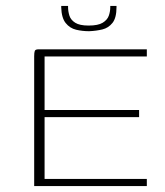

<svg xmlns="http://www.w3.org/2000/svg" viewBox="-20 -626 556 646"><path d="M95 0V-437Q95 -449 97 -454.5Q99 -460 109 -460H474V-436H130V-256H448V-232H130V-24H474V0ZM280 -521Q257 -521 236 -526Q215 -531 201 -548.5Q187 -566 186 -601V-606H209V-602Q209 -588 213.5 -573.5Q218 -559 233 -549.5Q248 -540 278 -540Q310 -540 325.5 -549.5Q341 -559 346 -573Q351 -587 351 -602V-606H372V-602Q372 -566 358.5 -549Q345 -532 324.5 -527Q304 -522 280 -521Z"/></svg>

Font: Genos ExtraLight
Style: Regular
Weight: 250
Designer: Robert E. Leuschke
Foundry: Robert E. Leuschke
Version: Version 1.010